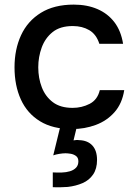

<svg xmlns="http://www.w3.org/2000/svg" viewBox="-20 -554 596 833"><path d="M292 6Q209 6 153.5 -28Q98 -62 70.5 -122.5Q43 -183 43 -262Q43 -340 71.5 -401.5Q100 -463 157.5 -498.5Q215 -534 300 -534Q358 -534 403 -514.5Q448 -495 476.5 -457.5Q505 -420 514 -364H411Q398 -405 367.5 -423Q337 -441 296 -441Q241 -441 208.5 -415Q176 -389 161 -348Q146 -307 146 -262Q146 -215 161.5 -175Q177 -135 209.5 -110.5Q242 -86 295 -86Q335 -86 369 -103.5Q403 -121 413 -163H519Q510 -105 477 -67.5Q444 -30 395.5 -12Q347 6 292 6ZM274 257Q257 258 241 258.5Q225 259 209 258V194Q228 195 247.5 194.5Q267 194 283.5 189Q300 184 310 173.5Q320 163 320 146Q320 130 309.5 122.5Q299 115 286 113Q273 111 264 111Q253 111 237.5 113.5Q222 116 211 120L244 -15H316L299 55Q305 54 311 53.5Q317 53 323 54Q360 55 380.5 77Q401 99 401 140Q401 178 384 203Q367 228 338 240.5Q309 253 274 257Z"/></svg>

Font: Onest Medium
Style: Regular
Weight: 500
Designer: Dmitri Voloshin, Andrey Kudryavtsev
Foundry: Dmitri Voloshin, Andrey Kudryavtsev
Version: Version 1.000;gftools[0.9.33]